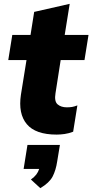

<svg xmlns="http://www.w3.org/2000/svg" viewBox="-20 -690 481 1000"><path d="M275 11Q165 11 119.5 -43.5Q74 -98 89 -197L118 -377H23L44 -508H139L158 -628L343 -670L317 -508H441L420 -377H296L269 -204Q262 -162 280 -146.5Q298 -131 328 -131Q344 -131 355.5 -133Q367 -135 383 -141L361 -4Q338 5 316 8Q294 11 275 11ZM190 290 141 245Q159 232 169 219Q179 206 184 190H103L123 65H292L278 150Q271 197 254 229.5Q237 262 190 290Z"/></svg>

Font: Mulish Black
Style: Italic
Weight: 900
Italic angle: -9°
Designer: Vernon Adams
Foundry: Vernon Adams
Version: Version 3.603; ttfautohint (v1.8.3)